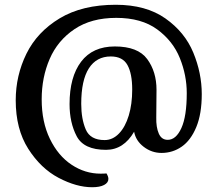

<svg xmlns="http://www.w3.org/2000/svg" viewBox="-20 -679 920 806"><path d="M827 -284Q827 -201 804 -145.5Q781 -90 743 -63.5Q705 -37 658 -37Q617 -37 583.5 -62.5Q550 -88 543 -126Q499 -50 425 -50Q332 -50 302 -107Q272 -164 272 -242Q272 -356 320.5 -420Q369 -484 462 -484Q559 -484 598 -431Q637 -378 637 -302L636 -186Q635 -145 646.5 -118.5Q658 -92 684 -92Q719 -92 741.5 -141.5Q764 -191 764 -288Q764 -363 735 -435Q706 -507 640 -555.5Q574 -604 468 -604Q363 -604 292.5 -556.5Q222 -509 188.5 -431.5Q155 -354 155 -262Q155 -167 189.5 -96Q224 -25 280.5 12.5Q337 50 402 50Q419 50 427 49Q435 62 435 72Q435 88 417 97.5Q399 107 367 107Q301 107 226 67.5Q151 28 98.5 -54.5Q46 -137 46 -258Q46 -362 91 -453.5Q136 -545 230.5 -602Q325 -659 466 -659Q593 -659 674.5 -601.5Q756 -544 791.5 -458Q827 -372 827 -284ZM535 -303Q535 -370 515 -406Q495 -442 445 -442Q385 -442 353 -392Q321 -342 321 -243Q321 -180 340 -135.5Q359 -91 419 -91Q453 -91 479.5 -118.5Q506 -146 520.5 -194Q535 -242 535 -303Z"/></svg>

Font: Arima Madurai ExtraBold
Style: Regular
Weight: 800
Designer: Joana Correia and Natanael Gama
Foundry: NDISCOVER
Version: Version 1.019